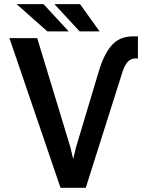

<svg xmlns="http://www.w3.org/2000/svg" viewBox="-20 -893 701 913"><path d="M341.3 -192.1 452.4 -562.5Q477.6 -642.4 514.6 -681.3Q551.5 -720.2 614.3 -720.2L636 -719.8L635.7 -615.1H625Q602.6 -615.1 587.9 -599.4Q573.2 -583.8 563.2 -553.3L387.8 0H267.8L24.9 -711.6H157L314.6 -193.2L328.1 -136.7ZM306.8 -743.6H205.3L59.3 -873.2H187.1ZM453.5 -743.6H358.7L239 -873.2H360.8Z"/></svg>

Font: Interface Medium
Style: Regular
Weight: 500
Designer: Rasmus Andersson
Foundry: rsms
Version: Version 1.8